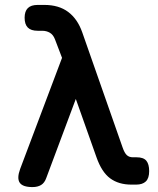

<svg xmlns="http://www.w3.org/2000/svg" viewBox="-20 -750 640 780"><path d="M168 -27Q161 -7 147 1.5Q133 10 112 10Q72 10 60 -8Q48 -26 62 -64L232 -515L203 -591Q196 -609 182.5 -617Q169 -625 151 -625H133Q106 -625 93 -638Q80 -651 80 -678Q80 -704 93 -717Q106 -730 133 -730H160Q219 -730 257 -701.5Q295 -673 314 -619L478 -151Q486 -128 495.5 -119.5Q505 -111 520 -111H535Q563 -111 574.5 -97Q586 -83 586 -55Q586 -26 572.5 -13Q559 0 533 0H514Q462 0 427.5 -25.5Q393 -51 372 -111L288 -348Z"/></svg>

Font: Maple Mono SemiBold
Style: Regular
Weight: 600
Monospace: yes
Designer: subframe7536
Version: Version 7.000